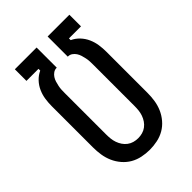

<svg xmlns="http://www.w3.org/2000/svg" viewBox="-218 -831 936 936"><g transform="rotate(-45 250.0 -363.5)"><path d="M250 8Q224 8 197.5 2.5Q171 -3 148.5 -16Q126 -29 108.5 -49.5Q91 -70 80.5 -94Q70 -118 66 -144Q62 -170 62 -196V-480Q62 -504 65.5 -528Q69 -552 79 -574.5Q89 -597 106 -615Q123 -633 145 -643V-655H62V-735H212V-596H210Q198 -596 188 -589Q178 -582 171.5 -572Q165 -562 161.5 -550.5Q158 -539 155.5 -527Q153 -515 152.5 -503.5Q152 -492 152 -480V-196Q152 -181 153.5 -166.5Q155 -152 160 -137.5Q165 -123 173.5 -110.5Q182 -98 194 -89Q206 -80 220.5 -76Q235 -72 250 -72Q265 -72 279.5 -76Q294 -80 306 -89Q318 -98 326.5 -110.5Q335 -123 340 -137.5Q345 -152 346.5 -166.5Q348 -181 348 -196V-480Q348 -492 347.5 -503.5Q347 -515 344.5 -527Q342 -539 338.5 -550.5Q335 -562 328.5 -572Q322 -582 312 -589Q302 -596 290 -596H288V-735H438V-655H355V-643Q377 -633 394 -615Q411 -597 421 -574.5Q431 -552 434.5 -528Q438 -504 438 -480V-196Q438 -170 434 -144Q430 -118 419.5 -94Q409 -70 391.5 -49.5Q374 -29 351.5 -16Q329 -3 302.5 2.5Q276 8 250 8Z"/></g></svg>

Font: Iosevka Fixed Medium
Style: Regular
Weight: 500
Monospace: yes
Designer: Belleve Invis
Foundry: Belleve Invis
Version: Version 32.3.0